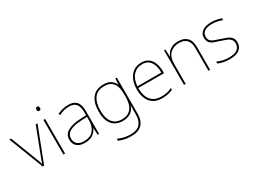

<svg xmlns="http://www.w3.org/2000/svg" viewBox="-46 -1509 3395 2538"><g transform="rotate(-30 1651.0 -240.5)"><path d="M204 0 0 -528H27L177 -138Q190 -106 198 -83.5Q206 -61 214 -36H216Q225 -61 232.5 -83.5Q240 -106 253 -138L403 -528H430L226 0Z M533 -721Q551 -721 555.5 -711.5Q560 -702 560 -690Q560 -677 555.5 -668Q551 -659 533 -659Q518 -659 513 -668Q508 -677 508 -690Q508 -702 513 -711.5Q518 -721 533 -721ZM546 -528V0H520V-528Z M901 -537Q983 -537 1024 -492.5Q1065 -448 1065 -350V0H1043L1039 -103H1037Q1016 -57 971 -23.5Q926 10 845 10Q766 10 725.5 -28Q685 -66 685 -129Q685 -208 751.5 -247.5Q818 -287 936 -294L1039 -300V-343Q1039 -433 1005 -472.5Q971 -512 901 -512Q861 -512 823.5 -503Q786 -494 743 -472L734 -498Q774 -516 815.5 -526.5Q857 -537 901 -537ZM938 -270Q836 -265 774.5 -232Q713 -199 713 -129Q713 -76 747 -45.5Q781 -15 845 -15Q945 -15 991.5 -72Q1038 -129 1039 -220V-275Z M1438 -538Q1511 -538 1550.5 -509.5Q1590 -481 1611 -437H1613L1618 -528H1640V25Q1640 88 1618.5 136.5Q1597 185 1549 212.5Q1501 240 1421 240Q1360 240 1315.5 229Q1271 218 1235 203V173Q1271 190 1318 202.5Q1365 215 1421 215Q1527 215 1570.5 163Q1614 111 1614 25V-17Q1614 -46 1614.5 -67Q1615 -88 1616 -117H1614Q1596 -55 1547 -22.5Q1498 10 1424 10Q1322 10 1264.5 -57.5Q1207 -125 1207 -256Q1207 -387 1265 -462.5Q1323 -538 1438 -538ZM1438 -513Q1333 -513 1283.5 -445Q1234 -377 1234 -256Q1234 -138 1283.5 -76.5Q1333 -15 1424 -15Q1483 -15 1520 -35.5Q1557 -56 1577.5 -89.5Q1598 -123 1606 -164Q1614 -205 1614 -246V-294Q1614 -357 1598 -406.5Q1582 -456 1544 -484.5Q1506 -513 1438 -513Z M2018 -538Q2086 -538 2128 -505Q2170 -472 2190 -416.5Q2210 -361 2210 -291V-266H1817Q1816 -145 1870 -80Q1924 -15 2027 -15Q2075 -15 2109.5 -22Q2144 -29 2190 -50V-23Q2152 -6 2113.5 2Q2075 10 2027 10Q1944 10 1891.5 -25Q1839 -60 1814.5 -121Q1790 -182 1790 -259Q1790 -334 1815 -397.5Q1840 -461 1890.5 -499.5Q1941 -538 2018 -538ZM2018 -513Q1934 -513 1880.5 -456.5Q1827 -400 1818 -291H2183Q2184 -390 2143 -451.5Q2102 -513 2018 -513Z M2580 -538Q2666 -538 2713 -491Q2760 -444 2760 -346V0H2734V-345Q2734 -433 2693.5 -473Q2653 -513 2580 -513Q2494 -513 2440.5 -461.5Q2387 -410 2387 -302V0H2361V-528H2382L2386 -417H2388Q2400 -448 2423.5 -475.5Q2447 -503 2485.5 -520.5Q2524 -538 2580 -538Z M3255 -134Q3255 -67 3205.5 -28.5Q3156 10 3057 10Q3002 10 2957 -0.5Q2912 -11 2883 -24V-54Q2963 -15 3057 -15Q3148 -15 3188 -47Q3228 -79 3228 -134Q3228 -173 3206.5 -196.5Q3185 -220 3148.5 -234.5Q3112 -249 3068 -262Q3022 -276 2983.5 -290.5Q2945 -305 2922.5 -331.5Q2900 -358 2900 -407Q2900 -469 2949 -503.5Q2998 -538 3082 -538Q3129 -538 3170 -529.5Q3211 -521 3242 -508L3231 -483Q3203 -497 3162.5 -505Q3122 -513 3082 -513Q3010 -513 2968.5 -486.5Q2927 -460 2927 -407Q2927 -366 2947.5 -344.5Q2968 -323 3002.5 -311Q3037 -299 3077 -286Q3121 -272 3162 -256Q3203 -240 3229 -212.5Q3255 -185 3255 -134Z"/></g></svg>

Font: Noto Sans Myanmar Thin
Style: Regular
Weight: 100
Designer: Monotype Design Team
Foundry: Monotype Imaging Inc.
Version: Version 2.107; ttfautohint (v1.8.4.7-5d5b)